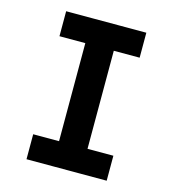

<svg xmlns="http://www.w3.org/2000/svg" viewBox="-100 -737 738 820"><g transform="rotate(15 269.0 -327.0)"><path d="M206.1 0V-654.3H332V0ZM91.8 0V-110.4H446.3V0ZM91.8 -543.9V-654.3H446.3V-543.9Z"/></g></svg>

Font: Sen SemiBold
Style: Regular
Weight: 600
Designer: Kosal Sen, Philatype
Foundry: Philatype
Version: Version 2.000;gftools[0.9.31]